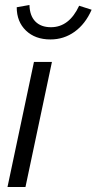

<svg xmlns="http://www.w3.org/2000/svg" viewBox="-20 -749 387 769"><path d="M10 0 116 -501H188L82 0ZM182 -591Q121 -591 84 -626.5Q47 -662 47 -720L98 -729Q99 -686 121.5 -663Q144 -640 184 -640Q257 -640 297 -726L347 -710Q322 -653 279 -622Q236 -591 182 -591Z"/></svg>

Font: Red Hat Display VF
Style: Italic
Weight: 300
Italic angle: -12°
Designer: Pentagram, MCKL
Foundry: Pentagram, MCKL
Version: Version 1.023